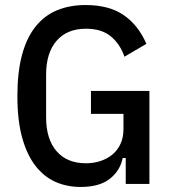

<svg xmlns="http://www.w3.org/2000/svg" viewBox="-20 -730 675 762"><path d="M479 -103H467Q457 -53 416 -20.5Q375 12 300 12Q246 12 200.5 -8Q155 -28 121 -71.5Q87 -115 68 -183.5Q49 -252 49 -348Q49 -444 67.5 -512.5Q86 -581 121.5 -625Q157 -669 207 -689.5Q257 -710 320 -710Q413 -710 471 -670Q529 -630 561 -556L474 -505Q456 -556 419.5 -586Q383 -616 321 -616Q246 -616 204.5 -568Q163 -520 163 -434V-264Q163 -178 204.5 -130Q246 -82 321 -82Q352 -82 379 -91Q406 -100 426.5 -117Q447 -134 458.5 -159.5Q470 -185 470 -217V-278H341V-369H573V0H479Z"/></svg>

Font: IBM Plex Sans Cond Medm
Style: Regular
Weight: 500
Width: 3
Designer: Mike Abbink, Paul van der Laan, Pieter van Rosmalen
Foundry: Bold Monday
Version: Version 1.3